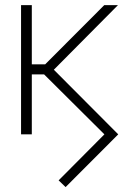

<svg xmlns="http://www.w3.org/2000/svg" viewBox="-20 -536 495 766"><path d="M241.7 210.4 213.9 183.6 396.5 0 155.8 -239.3H106.9V0H64V-515.6H106.9V-279.3H160.2L396 -515.6H450.7L194.8 -257.8L451.7 0Z"/></svg>

Font: Inter Display ExtraLight
Style: Regular
Weight: 200
Designer: Rasmus Andersson
Foundry: rsms
Version: Version 4.000;git-a52131595